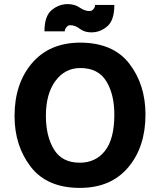

<svg xmlns="http://www.w3.org/2000/svg" viewBox="-20 -903 782 937"><path d="M296 -750H197Q197 -825 232.5 -854Q268 -883 310 -883Q345 -883 369 -866Q393 -849 418 -849Q428 -849 436 -858.5Q444 -868 444 -879H538Q538 -804 503.5 -774.5Q469 -745 426 -745Q392 -745 369.5 -762.5Q347 -780 322 -780Q312 -780 304 -770Q296 -760 296 -750ZM370 -695Q532 -695 611 -592.5Q690 -490 690 -344Q690 -186 605.5 -86Q521 14 370 14Q210 14 130.5 -88.5Q51 -191 51 -337Q51 -494 135.5 -594Q220 -694 370 -695ZM369 -109Q447 -109 492.5 -167Q538 -225 538 -344Q538 -443 498.5 -507Q459 -571 372 -571Q297 -571 250.5 -508Q204 -445 204 -338Q204 -238 243.5 -173.5Q283 -109 369 -109Z"/></svg>

Font: Palanquin Dark Medium
Style: Regular
Weight: 500
Designer: Pria Ravichandran
Version: Version 1.001